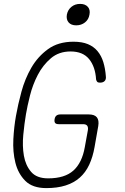

<svg xmlns="http://www.w3.org/2000/svg" viewBox="-20 -955 640 985"><path d="M431 -288Q433 -303 427 -310.5Q421 -318 406 -318H281Q268 -318 263 -324Q258 -330 260 -343Q262 -356 269.5 -362Q277 -368 290 -368H435Q465 -368 477 -353Q489 -338 484 -308L465 -200Q456 -149 437.5 -109.5Q419 -70 389 -43.5Q359 -17 316.5 -3.5Q274 10 218 10Q147 10 110 -27Q73 -64 59 -120Q45 -176 48.5 -241Q52 -306 62 -361Q72 -418 90 -484.5Q108 -551 141 -608Q174 -665 226.5 -703Q279 -741 357 -741Q401 -741 431 -728.5Q461 -716 480.5 -692.5Q500 -669 510 -636.5Q520 -604 523 -564Q525 -548 517 -539.5Q509 -531 493 -531Q483 -531 479 -535Q475 -539 473 -547Q469 -613 437 -652Q405 -691 342 -691Q282 -691 241 -656Q200 -621 174 -571Q148 -521 134 -465.5Q120 -410 113 -368Q105 -321 99.5 -263.5Q94 -206 102.5 -156.5Q111 -107 139.5 -73.5Q168 -40 227 -40Q312 -40 356.5 -80Q401 -120 415 -200ZM371 -825Q345 -825 332 -840Q319 -855 323 -880Q328 -905 346.5 -920Q365 -935 391 -935Q417 -935 430.5 -920Q444 -905 439 -880Q435 -855 416 -840Q397 -825 371 -825Z"/></svg>

Font: Maple Mono Thin
Style: Italic
Weight: 250
Italic angle: -10°
Monospace: yes
Designer: subframe7536
Version: Version 7.000